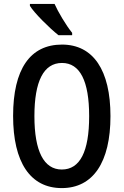

<svg xmlns="http://www.w3.org/2000/svg" viewBox="-20 -952 632 982"><path d="M279 -772H349V-784C318 -822 276 -893 259 -932H133V-922C154 -887 232 -809 279 -772ZM296 10C456 10 545 -122 545 -358C545 -593 457 -724 297 -724C134 -724 47 -598 47 -359C47 -122 135 10 296 10ZM296 -85C204 -85 156 -179 156 -358C156 -536 203 -630 297 -630C389 -630 436 -538 436 -358C436 -176 389 -85 296 -85Z"/></svg>

Font: Kathrein 67 Medium Condensed
Style: Regular
Weight: 500
Width: 3
Designer: Lazydogs Typefoundry, based on Open Sans by Ascender Corporation
Foundry: Lazydogs Typefoundry
Version: Version 1.003;PS 001.003;hotconv 1.0.88;makeotf.lib2.5.64775